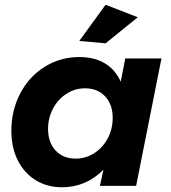

<svg xmlns="http://www.w3.org/2000/svg" viewBox="-20 -785 724 811"><path d="M28 -232Q28 -319 65.5 -390.5Q103 -462 169 -503Q235 -544 315 -544Q379 -544 423 -517.5Q467 -491 490 -440L509 -538H662L555 0H402L417 -68Q343 6 242 6Q179 6 130.5 -24Q82 -54 55 -108Q28 -162 28 -232ZM456 -287Q456 -344 424 -378Q392 -412 339 -412Q297 -412 261 -389Q225 -366 204 -326.5Q183 -287 183 -241Q183 -183 215 -149Q247 -115 300 -115Q342 -115 378 -138Q414 -161 435 -200.5Q456 -240 456 -287ZM426 -765 562 -712 426 -602 315 -612Z"/></svg>

Font: Gontserrat SemiBold
Style: Italic
Weight: 600
Italic angle: -11.3°
Designer: Julieta Ulanovsky
Foundry: Julieta Ulanovsky
Version: Version 6.001